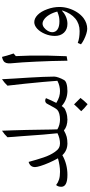

<svg xmlns="http://www.w3.org/2000/svg" viewBox="505 -1352 918 1969"><g transform="rotate(-90 964.5 -367.0)"><path d="M156 -135Q34 -135 34 -198Q34 -215 38.5 -228Q43 -241 52 -251Q77 -231 109 -221Q141 -211 188 -211Q220 -211 254.5 -216.5Q289 -222 326 -232Q301 -277 280.5 -324Q260 -371 248 -410Q236 -449 236 -467Q236 -492 249 -508.5Q262 -525 289 -533Q312 -448 335 -379.5Q358 -311 392 -263Q412 -234 433 -222.5Q454 -211 482 -211Q491 -211 491 -203V-143Q491 -135 482 -135Q442 -135 411.5 -148.5Q381 -162 358 -187Q267 -135 156 -135Z M474 -135Q466 -135 466 -143V-203Q466 -211 474 -211Q503 -211 530 -217.5Q557 -224 583 -237Q577 -290 569 -385Q561 -480 552 -617Q549 -650 546.5 -683.5Q544 -717 542 -750Q557 -766 573.5 -779.5Q590 -793 609 -806Q611 -760 613 -697Q615 -634 617 -553.5Q619 -473 620 -375Q620 -341 621 -306.5Q622 -272 623 -238Q668 -211 727 -211Q736 -211 736 -203V-143Q736 -135 727 -135Q654 -135 612 -171Q575 -150 546 -142.5Q517 -135 474 -135Z M719 -135Q711 -135 711 -143V-203Q711 -211 719 -211Q792 -211 823 -239Q832 -247 846 -271Q860 -295 887 -346Q892 -354 900 -358.5Q908 -363 918 -363Q930 -363 943 -355Q932 -329 920 -302Q908 -275 894 -249Q929 -228 957.5 -219.5Q986 -211 1020 -211Q1028 -211 1028 -203V-143Q1028 -135 1020 -135Q927 -135 862 -194Q858 -188 854 -182.5Q850 -177 845 -172Q835 -159 797.5 -147Q760 -135 719 -135ZM881 72Q859 55 841 38.5Q823 22 809 6Q832 -16 849 -34Q866 -52 879 -67Q914 -30 945 -1Q933 15 917 33.5Q901 52 881 72Z M1010 -135Q1001 -135 1001 -143V-203Q1001 -211 1010 -211Q1070 -211 1121 -238Q1118 -276 1115 -313Q1112 -350 1109 -386Q1100 -480 1091 -571Q1082 -662 1071 -750Q1085 -765 1101.5 -779Q1118 -793 1137 -806Q1140 -752 1144 -681.5Q1148 -611 1154 -523Q1159 -450 1161 -386.5Q1163 -323 1164 -270Q1164 -253 1154 -224.5Q1144 -196 1129 -170Q1120 -153 1090 -144Q1060 -135 1010 -135Z M1327 -135Q1326 -223 1323.5 -303Q1321 -383 1317.5 -456Q1314 -529 1310 -594Q1306 -659 1300 -717Q1298 -744 1303.5 -762Q1309 -780 1324.5 -790.5Q1340 -801 1366 -806Q1370 -787 1379.5 -754.5Q1389 -722 1401 -687L1374 -664Q1378 -590 1379.5 -512Q1381 -434 1379.5 -344Q1378 -254 1373 -143Z M1654 68Q1633 68 1602.5 58.5Q1572 49 1542.5 34Q1513 19 1495 4L1509 -29Q1536 -19 1566.5 -14.5Q1597 -10 1631 -10Q1706 -10 1759.5 -54.5Q1813 -99 1841 -184L1840 -192Q1811 -164 1776 -149.5Q1741 -135 1706 -135Q1648 -135 1614.5 -170.5Q1581 -206 1581 -264Q1581 -315 1601.5 -364.5Q1622 -414 1655 -445Q1688 -475 1722 -475Q1761 -475 1796.5 -440.5Q1832 -406 1855 -342Q1867 -310 1872.5 -278.5Q1878 -247 1878 -216Q1878 -169 1863.5 -122Q1849 -75 1823.5 -35.5Q1798 4 1764 30Q1712 68 1654 68ZM1730 -217Q1755 -217 1775.5 -221Q1796 -225 1831 -239Q1819 -286 1797 -322Q1775 -358 1749 -375Q1728 -390 1707 -390Q1686 -390 1666 -374.5Q1646 -359 1632 -335Q1619 -311 1619 -292Q1619 -256 1648 -236.5Q1677 -217 1730 -217Z"/></g></svg>

Font: Noto Naskh Arabic UI
Style: Regular
Weight: 400
Designer: Monotype Design Team, David Williams, Mohamad Dakak and Nizar Qandah
Foundry: Monotype Imaging Inc.
Version: Version 2.014